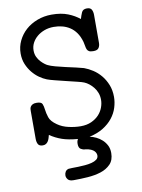

<svg xmlns="http://www.w3.org/2000/svg" viewBox="-91 -684 707 955"><g transform="rotate(-10 262.5 -207.0)"><path d="M52 -167Q52 -172 52.5 -178Q53 -184 56.5 -189.5Q60 -195 67 -199Q74 -203 87 -203Q111 -203 116 -191.5Q121 -180 123 -162Q125 -144 132 -122.5Q139 -101 168 -81Q192 -64 224 -57Q256 -50 284 -50Q315 -50 338 -60.5Q361 -71 376 -87Q391 -103 398.5 -123Q406 -143 406 -162Q406 -181 400 -197Q394 -213 384 -225.5Q374 -238 362.5 -247Q351 -256 339 -261Q330 -265 305 -271Q280 -277 251.5 -284Q223 -291 197 -297.5Q171 -304 158 -309Q140 -316 121.5 -329Q103 -342 87.5 -361Q72 -380 62 -404Q52 -428 52 -458Q52 -492 66.5 -522Q81 -552 105.5 -574Q130 -596 164 -609Q198 -622 237 -622Q285 -622 319 -608.5Q353 -595 377 -575Q382 -592 388.5 -607Q395 -622 415 -622Q433 -622 439 -611Q445 -600 445 -584V-443Q445 -428 438 -417.5Q431 -407 411 -407Q396 -407 389 -411Q382 -415 379 -422Q376 -429 374.5 -439Q373 -449 370 -461Q362 -489 348.5 -508Q335 -527 317 -538.5Q299 -550 278.5 -555Q258 -560 237 -560Q211 -560 189.5 -552Q168 -544 152 -530.5Q136 -517 127 -499.5Q118 -482 118 -462Q118 -443 125 -428.5Q132 -414 142 -403.5Q152 -393 161 -386.5Q170 -380 175 -378Q187 -372 210.5 -365.5Q234 -359 261 -353Q288 -347 312.5 -341.5Q337 -336 350 -332Q372 -324 393.5 -310Q415 -296 432.5 -275Q450 -254 461 -226.5Q472 -199 472 -165Q472 -139 463.5 -111.5Q455 -84 436 -60Q417 -36 388 -18Q359 0 318 9Q334 12 350.5 20Q367 28 380 40Q393 52 401.5 68.5Q410 85 410 107Q410 143 390 163.5Q370 184 340 193.5Q310 203 274 205.5Q238 208 207 208H201Q182 208 174 198.5Q166 189 166 178Q166 168 171 159.5Q176 151 187 148Q192 147 205.5 147Q219 147 236 146.5Q253 146 271 144.5Q289 143 304.5 139Q320 135 330 127.5Q340 120 340 107Q340 103 338 97Q336 91 330.5 85Q325 79 314 74Q303 69 285 67Q275 67 264 60.5Q253 54 253 34Q253 23 255.5 17.5Q258 12 259 10Q211 6 179.5 -5Q148 -16 120 -35Q118 -27 115.5 -19Q113 -11 109 -4.5Q105 2 98.5 6.5Q92 11 82 11Q64 11 58 0Q52 -11 52 -27Z"/></g></svg>

Font: CMU Typewriter Custom
Style: Regular
Weight: 500
Monospace: yes
Version: Version 0.7.0